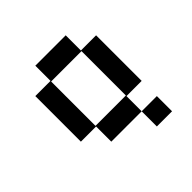

<svg xmlns="http://www.w3.org/2000/svg" viewBox="-184 -809 1117 1117"><g transform="rotate(-45 375.0 -250.0)"><path d="M500 125V0H250V-125H125V-500H250V-625H500V-500H625V-125H500V0H625V125ZM250 -130H500V-495H250Z"/></g></svg>

Font: Silkscreen
Style: Regular
Weight: 400
Designer: Jason Kottke
Foundry: Jason Kottke
Version: Version 1.001; ttfautohint (v1.8.4.7-5d5b)